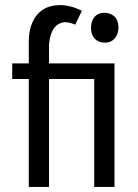

<svg xmlns="http://www.w3.org/2000/svg" viewBox="-20 -739 544 759"><path d="M173.8 0V-426.8H352.5V0H432.6V-488.3H173.8V-564.5Q181.6 -645.5 235.4 -651.4Q253.9 -651.4 277.3 -641.6L303.7 -696.3Q258.8 -718.8 217.8 -718.8Q139.6 -718.8 108.4 -651.4Q93.8 -619.1 93.8 -575.2V-488.3H28.3V-426.8H93.8V0ZM448.2 -629.9Q448.2 -673.8 412.1 -685.5Q403.3 -688.5 393.6 -688.5Q354.5 -688.5 342.8 -651.4Q339.8 -640.6 339.8 -629.9Q339.8 -585.9 375 -573.2Q384.8 -570.3 393.6 -570.3Q429.7 -570.3 443.4 -603.5Q448.2 -616.2 448.2 -629.9Z"/></svg>

Font: Yaldevi Colombo Medium
Style: Regular
Weight: 500
Designer: Sol Matas, Denzil Rajitha, Kosala Senevirathne and Pathum Egodawatta
Foundry: Mooniak
Version: Version 1.020 ; ttfautohint (v1.6)